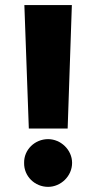

<svg xmlns="http://www.w3.org/2000/svg" viewBox="-20 -727 380 758"><path d="M263.7 -707H76.2L93.8 -219.7H247.1ZM169.9 10.7C219.7 10.7 264.6 -31.2 264.6 -84C264.6 -135.7 219.7 -177.7 169.9 -177.7C117.2 -177.7 74.2 -135.7 75.2 -84C74.2 -31.2 117.2 10.7 169.9 10.7Z"/></svg>

Font: Pretendard Black
Style: Regular
Weight: 900
Designer: Base glyphs from Inter by Rasmus Andersson; Hangeul glyphs from Noto Sans CJK(Source Han Sans) by Jang Soo-young and Kan
Foundry: Kil Hyung-jin
Version: Version 1.309;Glyphs 3.2 (3225)